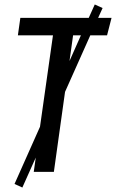

<svg xmlns="http://www.w3.org/2000/svg" viewBox="-20 -769 519 859"><path d="M459 -611H384L271 -358L221 0H131L140 -64L80 70L45 54L159 -202L217 -611H60L71 -689H377L404 -749L439 -733L419 -689H479ZM291 -496 342 -611H307Z"/></svg>

Font: Fira Sans Extra Condensed
Style: Italic
Weight: 400
Width: 3
Italic angle: -8°
Designer: Carrois Corporate & Edenspiekermann AG
Foundry: Carrois Corporate GbR & Edenspiekermann AG
Version: Version 4.203